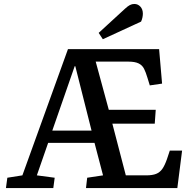

<svg xmlns="http://www.w3.org/2000/svg" viewBox="-20 -949 976 969"><path d="M10 0 17 -52 93 -64 323 -701H783L798 -527L736 -518L724 -557Q716 -584 707 -602Q698 -620 679.5 -629Q661 -638 628 -638H463L529 -395H766L761 -325H547L615 -64H718Q749 -64 768 -71.5Q787 -79 799.5 -97Q812 -115 823 -147L837 -189H899L875 0H414L420 -52L500 -64L457 -228H223L166 -64L256 -52L249 0ZM244 -290H442L360 -615H357ZM612 -906Q625 -918 635.5 -923.5Q646 -929 658 -929Q676 -929 688.5 -915.5Q701 -902 701 -880Q701 -872 699 -861.5Q697 -851 692 -840L499 -751L478 -783Z"/></svg>

Font: Literata Medium
Style: Italic
Weight: 500
Italic angle: -2°
Designer: Latin by Veronika Burian and Jose Scaglione. Greek by Irene Vlachou. Cyrillic by Vera Evstafieva
Foundry: TypeTogether
Version: Version 3.103;gftools[0.9.29]